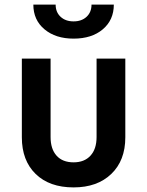

<svg xmlns="http://www.w3.org/2000/svg" viewBox="-20 -805 640 835"><path d="M300 10Q195 10 135 -48.5Q75 -107 75 -208V-550H200V-209Q200 -157 226 -128Q252 -99 300 -99Q347 -99 373.5 -128Q400 -157 400 -209V-550H525V-208Q525 -107 464 -48.5Q403 10 300 10ZM300 -637Q222 -637 173.5 -677.5Q125 -718 125 -785H222Q222 -752 243.5 -732Q265 -712 300 -712Q335 -712 356.5 -732Q378 -752 378 -785H475Q475 -718 427 -677.5Q379 -637 300 -637Z"/></svg>

Font: JetBrains Mono NL
Style: Bold
Weight: 700
Monospace: yes
Designer: Philipp Nurullin, Konstantin Bulenkov
Foundry: JetBrains
Version: Version 2.305; ttfautohint (v1.8.4.7-5d5b)